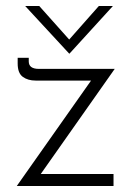

<svg xmlns="http://www.w3.org/2000/svg" viewBox="-20 -621 444 641"><path d="M99 -352Q73 -352 56 -364.5Q39 -377 39 -409V-428H76V-416Q76 -391 110 -391H363L116 -40H359V0H36L284 -352ZM111 -601 211 -489 310 -601H357L212 -442H211L64 -601Z"/></svg>

Font: Synthetic Light
Style: Regular
Weight: 300
Designer: Santiago Orozco
Foundry: Typemade
Version: Version 2.000; ttfautohint (v1.8.4.7-5d5b)